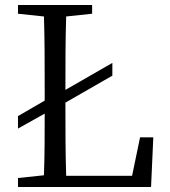

<svg xmlns="http://www.w3.org/2000/svg" viewBox="-20 -749 680 769"><path d="M541 -199 509 -45H245C242 -140 242 -236 242 -317V-338L430 -446V-497L242 -389C242 -490 242 -588 245 -683L349 -694V-729H52V-694L156 -683C159 -588 159 -491 159 -392V-346L52 -284V-234L159 -294C159 -212 159 -129 156 -47L52 -36V0H585L594 -199Z"/></svg>

Font: Source Han Serif AKR9
Style: Regular
Weight: 400
Designer: Ryoko NISHIZUKA 西塚涼子 (kana & ideographs); Frank Grießhammer (Latin, Greek & Cyrillic); Sandoll Communications 산돌커뮤니케이션, 
Foundry: Adobe Systems Incorporated
Version: Version 1.005;hotconv 1.0.107;makeotfexe 2.5.65593